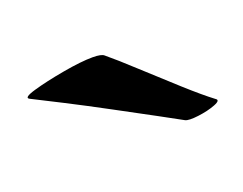

<svg xmlns="http://www.w3.org/2000/svg" viewBox="-37 -651 279 220"><g transform="rotate(-20 102.0 -541.5)"><path d="M161 -490Q154 -494 133.5 -505Q113 -516 87 -530Q61 -544 37.5 -556Q14 -568 2 -574Q-4 -577 11.5 -581.5Q27 -586 49.5 -590Q72 -594 86 -594Q97 -594 100 -591Q111 -582 130.5 -564Q150 -546 170 -528Q190 -510 202 -501Q207 -498 198 -494.5Q189 -491 177 -489.5Q165 -488 161 -490Z"/></g></svg>

Font: Praise
Style: Regular
Weight: 400
Designer: Robert E. Leuschke
Foundry: Robert E. Leuschke
Version: Version 1.100; ttfautohint (v1.8.3)